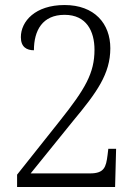

<svg xmlns="http://www.w3.org/2000/svg" viewBox="-20 -744 553 764"><path d="M48 -49V0H438L442 -152H411L408 -127C402 -79 395 -54 338 -54H102L271 -263C365 -376 419 -450 419 -552C419 -650 356 -724 237 -724C120 -724 63 -659 63 -596C63 -557 86 -544 115 -544C115 -623 149 -685 237 -685C324 -685 356 -620 356 -546C356 -453 319 -390 218 -263Z"/></svg>

Font: Noto Serif Sinhala SemiCondensed Light
Style: Regular
Weight: 300
Width: 4
Designer: Jelle Bosma - Monotype Design Team
Foundry: Monotype Imaging Inc.
Version: Version 2.007